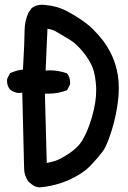

<svg xmlns="http://www.w3.org/2000/svg" viewBox="-20 -773 540 812"><path d="M9.8 -430.7Q9.8 -438.5 10.7 -440.4L22.5 -463.9Q58.6 -478.5 77.1 -478.5Q84 -601.6 84 -642.6Q84 -683.6 100.6 -719.7L114.3 -739.3Q132.8 -752.9 157.2 -752.9Q164.1 -752.9 170.9 -752Q220.7 -748 263.7 -725.6Q335 -687.5 375 -647.5Q395.5 -627 417 -599.6Q482.4 -511.7 482.4 -401.4Q482.4 -380.9 480.5 -359.4Q473.6 -290 452.6 -222.2Q431.6 -154.3 413.1 -130.9Q396.5 -108.4 364.3 -74.2Q331.1 -39.1 272.9 -12.7Q214.8 13.7 146.5 19.5Q127 17.6 113.3 5.9L100.6 -4.9Q82 -30.3 82 -60.5L74.2 -380.9L56.6 -379.9Q37.1 -381.8 22.5 -394.5Q9.8 -409.2 9.8 -430.7ZM386.7 -388.7Q386.7 -395.5 386.7 -402.3Q383.8 -458 370.6 -489.7Q357.4 -521.5 330.1 -554.7Q302.7 -587.9 277.3 -603.5L223.6 -635.7Q204.1 -648.4 180.7 -651.4L172.9 -474.6Q181.6 -475.6 189.5 -475.6Q227.5 -475.6 262.7 -462.9L264.6 -460.9Q276.4 -446.3 276.4 -424.8Q276.4 -421.9 276.4 -416L263.7 -391.6Q226.6 -377 186.5 -377Q178.7 -377 169.9 -377L177.7 -84Q212.9 -89.8 236.3 -102.5Q302.7 -137.7 327.1 -177.7Q351.6 -217.8 369.1 -278.8Q386.7 -339.8 386.7 -388.7Z"/></svg>

Font: JasonHandwriting2
Style: SemiBold
Weight: 600
Version: Version 1.04.7